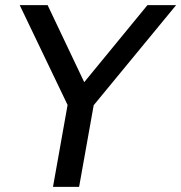

<svg xmlns="http://www.w3.org/2000/svg" viewBox="-20 -730 708 750"><path d="M668 -710 346 -319 289 0H187L244 -320L57 -710H166L309 -409L556 -710Z"/></svg>

Font: Livvic Medium
Style: Italic
Weight: 500
Italic angle: -10°
Designer: Jacques Le Bailly, Baron von Fonthausen
Version: Version 1.001; ttfautohint (v1.8.2)